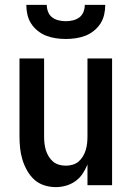

<svg xmlns="http://www.w3.org/2000/svg" viewBox="-20 -760 540 788"><path d="M209 8Q185 8 161.5 0.5Q138 -7 120.5 -23Q103 -39 91 -60.5Q79 -82 72 -105Q65 -128 62.5 -152Q60 -176 60 -200V-520H161V-200Q161 -186 162.5 -172Q164 -158 168 -144.5Q172 -131 179.5 -118.5Q187 -106 197.5 -97Q208 -88 222 -84Q236 -80 250 -80Q264 -80 278 -84Q292 -88 302.5 -97Q313 -106 320.5 -118.5Q328 -131 332 -144.5Q336 -158 337.5 -172Q339 -186 339 -200V-520H440V0H339V-85Q331 -65 319 -47Q307 -29 289.5 -16.5Q272 -4 251 2Q230 8 209 8ZM250 -600Q230 -600 209.5 -603Q189 -606 170.5 -613Q152 -620 135.5 -633Q119 -646 108 -663Q97 -680 92.5 -700Q88 -720 88 -740H172Q172 -725 177.5 -711Q183 -697 194.5 -688.5Q206 -680 220.5 -676.5Q235 -673 250 -673Q265 -673 279.5 -676.5Q294 -680 305.5 -688.5Q317 -697 322.5 -711Q328 -725 328 -740H412Q412 -720 407.5 -700Q403 -680 392 -663Q381 -646 364.5 -633Q348 -620 329.5 -613Q311 -606 290.5 -603Q270 -600 250 -600Z"/></svg>

Font: Iosevka SS04 Semibold
Style: Regular
Weight: 600
Monospace: yes
Designer: Belleve Invis
Foundry: Belleve Invis
Version: Version 19.0.0; ttfautohint (v1.8.4)